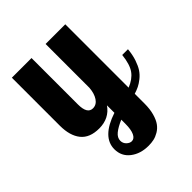

<svg xmlns="http://www.w3.org/2000/svg" viewBox="-209 -622 994 994"><g transform="rotate(-45 288.0 -125.0)"><path d="M293.9 -500H438V-36.1Q482.4 -53.7 504.9 -84.7Q527.3 -115.7 534.2 -179.2H576.2Q572.8 -141.1 562.5 -110.8Q552.2 -80.6 539.6 -61.5Q526.9 -42.5 508.5 -27.8Q490.2 -13.2 474.4 -5.4Q458.5 2.4 438 8.8V80.1Q438 121.1 429.2 152.1Q420.4 183.1 407 201.4Q393.6 219.7 374.5 231Q355.5 242.2 337.4 246.1Q319.3 250 298.8 250Q239.3 250 199.7 219.2Q160.2 188.5 160.2 137.2Q160.2 48.3 293.9 3.9V-50.8Q254.9 5.9 181.2 5.9Q112.3 5.9 79.6 -34.7Q46.9 -75.2 46.9 -148.9V-500H190.9V-160.2Q190.9 -90.8 231.9 -90.8Q258.3 -90.8 274.7 -115.5Q291 -140.1 293.9 -179.2ZM212.9 127.9Q212.9 146.5 226.1 159.2Q239.3 171.9 253.9 171.9Q272.5 171.9 283.2 149.2Q293.9 126.5 293.9 83V54.2Q255.9 70.3 234.4 87.9Q212.9 105.5 212.9 127.9Z"/></g></svg>

Font: Lobster Two
Style: Bold
Weight: 700
Designer: Pablo Impallari
Foundry: Pablo Impallari. www.impallari.com
Version: Version 1.006